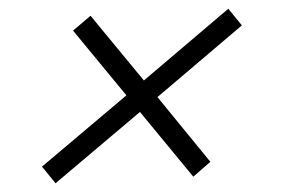

<svg xmlns="http://www.w3.org/2000/svg" viewBox="-20 -475 652 439"><path d="M107 -56 300 -219 422 -71 461 -105 340 -253 533 -417 502 -455 309 -291 187 -439 147 -405 269 -257 76 -94Z"/></svg>

Font: Archivo Thin
Style: Italic
Weight: 100
Italic angle: -10°
Designer: Hector Gatti
Foundry: Omnibus-Type
Version: Version 2.001